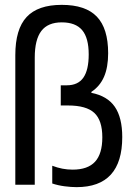

<svg xmlns="http://www.w3.org/2000/svg" viewBox="-20 -760 540 790"><path d="M295 10Q273 10 246 6.5Q219 3 195 -5V-78Q216 -70 236.5 -66Q257 -62 279 -62Q341 -62 371 -94.5Q401 -127 401 -195Q401 -265 368 -295.5Q335 -326 260 -326H230V-409H255Q301 -409 323 -440.5Q345 -472 345 -536Q345 -604 318 -636Q291 -668 234 -668Q177 -668 150 -632.5Q123 -597 123 -523V0H43V-533Q43 -640 89.5 -690Q136 -740 234 -740Q332 -740 378.5 -691.5Q425 -643 425 -541Q425 -483 408 -444Q391 -405 356 -382V-378Q422 -365 452.5 -320.5Q483 -276 483 -196Q483 10 295 10Z"/></svg>

Font: M PLUS Code Latin
Style: Regular
Weight: 400
Designer: Coji Morishita
Foundry: UNDERFOREST DESIGN
Version: Version 1.002; ttfautohint (v1.8.3)